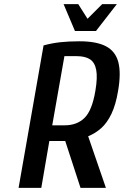

<svg xmlns="http://www.w3.org/2000/svg" viewBox="-20 -910 600 930"><path d="M70 0 191 -690Q231 -701 272 -705.5Q313 -710 365 -710Q447 -710 493 -686Q539 -662 553 -609.5Q567 -557 552 -470Q541 -403 520 -359Q499 -315 470.5 -289.5Q442 -264 407 -250L493 0H370L296 -227H219L180 0ZM233 -303H293Q353 -303 389.5 -339Q426 -375 442 -470Q453 -535 446 -571.5Q439 -608 415.5 -623Q392 -638 352 -638H292ZM343 -760 288 -890H359L404 -819L475 -890H546L445 -760Z"/></svg>

Font: Cuprum SemiBold
Style: Italic
Weight: 600
Italic angle: -10°
Version: Version 3.000